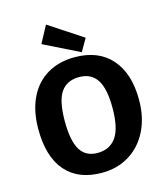

<svg xmlns="http://www.w3.org/2000/svg" viewBox="-137 -1062 1029 1180"><g transform="rotate(-15 377.5 -471.5)"><path d="M700.2 -361.8Q700.2 -251 658.2 -166Q616.2 -81.1 540 -33.9Q463.9 13.2 365.2 13.2Q215.3 13.2 135.3 -78.9Q55.2 -170.9 55.2 -347.2Q55.2 -460.9 95 -544.4Q134.8 -627.9 209.5 -672.4Q284.2 -716.8 384.8 -716.8Q535.2 -716.8 617.7 -623.3Q700.2 -529.8 700.2 -361.8ZM225.1 -352.1Q225.1 -228 260 -169.9Q294.9 -111.8 370.1 -111.8Q448.2 -111.8 489 -169.4Q529.8 -227.1 529.8 -356.9Q529.8 -479 492.9 -535.4Q456.1 -591.8 379.9 -591.8Q301.8 -591.8 263.4 -536.4Q225.1 -481 225.1 -352.1ZM481.9 -814.9 436 -734.9 209 -847.2 267.1 -956.1Z"/></g></svg>

Font: Kadwa
Style: Regular
Weight: 400
Designer: Sol Matas
Foundry: Sol Matas
Version: Version 1.000;PS 001.000;hotconv 1.0.70;makeotf.lib2.5.58329